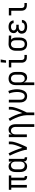

<svg xmlns="http://www.w3.org/2000/svg" viewBox="2245 -3040 1010 5540"><g transform="rotate(-90 2750.0 -270.0)"><path d="M424 8Q403 8 382.5 2.5Q362 -3 346 -17Q330 -31 323 -51.5Q316 -72 316 -93V-450H184V0H107V-450H43V-520H457V-450H393V-93Q393 -87 395 -81Q397 -75 401.5 -70.5Q406 -66 412 -64Q418 -62 424 -62H440V8Z M719 8Q694 8 669.5 1Q645 -6 625 -21Q605 -36 591.5 -57Q578 -78 570 -101.5Q562 -125 559 -150Q556 -175 556 -200V-320Q556 -345 559 -370Q562 -395 570 -418.5Q578 -442 591.5 -463Q605 -484 625 -499Q645 -514 669.5 -521Q694 -528 719 -528Q742 -528 764.5 -522Q787 -516 805.5 -502.5Q824 -489 837 -469.5Q850 -450 858 -429V-520H936V-93Q936 -87 938 -81Q940 -75 944.5 -70.5Q949 -66 955 -64Q961 -62 967 -62H982V8H967Q946 8 925.5 2.5Q905 -3 889 -16.5Q873 -30 865.5 -50Q858 -70 858 -91Q850 -70 837 -50.5Q824 -31 805.5 -17.5Q787 -4 764.5 2Q742 8 719 8ZM749 -62Q766 -62 782.5 -66Q799 -70 812 -80Q825 -90 834.5 -104.5Q844 -119 849 -134.5Q854 -150 856 -166.5Q858 -183 858 -200V-320Q858 -337 856 -353.5Q854 -370 849 -385.5Q844 -401 834.5 -415.5Q825 -430 812 -440Q799 -450 782.5 -454Q766 -458 749 -458Q732 -458 715.5 -454Q699 -450 685 -440.5Q671 -431 660.5 -417Q650 -403 644 -387Q638 -371 636 -354Q634 -337 634 -320V-200Q634 -183 636 -166Q638 -149 644 -133Q650 -117 660.5 -103Q671 -89 685 -79.5Q699 -70 715.5 -66Q732 -62 749 -62Z M1199 0Q1199 -33 1191 -65Q1183 -97 1174 -129Q1165 -161 1154.5 -192Q1144 -223 1132.5 -254Q1121 -285 1109 -315.5Q1097 -346 1084 -376Q1071 -406 1056.5 -436Q1042 -466 1027 -495L1095 -528Q1121 -481 1143 -432Q1165 -383 1184.5 -333Q1204 -283 1222 -232.5Q1240 -182 1254 -130Q1266 -157 1278 -184.5Q1290 -212 1300.5 -239.5Q1311 -267 1321 -295Q1331 -323 1339 -351.5Q1347 -380 1352.5 -409Q1358 -438 1358 -468V-520H1436V-468Q1436 -427 1426.5 -386Q1417 -345 1404.5 -305.5Q1392 -266 1377 -227.5Q1362 -189 1345.5 -151Q1329 -113 1312 -75Q1295 -37 1276 0Z M1858 215V-320Q1858 -337 1856 -353.5Q1854 -370 1849 -385.5Q1844 -401 1834.5 -415Q1825 -429 1812 -439Q1799 -449 1783 -453.5Q1767 -458 1750 -458Q1733 -458 1717 -453.5Q1701 -449 1688 -439Q1675 -429 1665.5 -415Q1656 -401 1651 -385.5Q1646 -370 1644 -353.5Q1642 -337 1642 -320V0H1564V-520H1642V-429Q1650 -450 1663 -469Q1676 -488 1694.5 -502Q1713 -516 1735.5 -522Q1758 -528 1780 -528Q1805 -528 1829 -521Q1853 -514 1871.5 -498.5Q1890 -483 1903 -461.5Q1916 -440 1923.5 -416.5Q1931 -393 1933.5 -368.5Q1936 -344 1936 -320V215Z M2196 215V0Q2196 -44 2188.5 -87Q2181 -130 2170 -172Q2159 -214 2144 -255Q2129 -296 2111 -336Q2093 -376 2073 -415Q2053 -454 2030 -490L2095 -528Q2124 -483 2148.5 -435Q2173 -387 2194 -337Q2215 -287 2231.5 -236Q2248 -185 2259 -132Q2271 -159 2282 -186Q2293 -213 2303.5 -240.5Q2314 -268 2323 -296Q2332 -324 2339.5 -352.5Q2347 -381 2352.5 -410Q2358 -439 2358 -468V-520H2436V-468Q2436 -426 2426.5 -385.5Q2417 -345 2404 -305.5Q2391 -266 2376 -227.5Q2361 -189 2344.5 -150.5Q2328 -112 2310 -74.5Q2292 -37 2274 0V215Z M2746 8Q2720 8 2694 2Q2668 -4 2646 -18Q2624 -32 2607.5 -53Q2591 -74 2581 -98Q2571 -122 2567.5 -148Q2564 -174 2564 -200V-520H2642V-200Q2642 -176 2646.5 -151.5Q2651 -127 2664 -106.5Q2677 -86 2699 -74Q2721 -62 2745 -62Q2763 -62 2780 -68Q2797 -74 2809.5 -86.5Q2822 -99 2830.5 -114.5Q2839 -130 2845 -146.5Q2851 -163 2855 -180Q2859 -197 2861.5 -214.5Q2864 -232 2865 -249.5Q2866 -267 2866 -285Q2866 -342 2855 -399Q2844 -456 2823 -510L2895 -535Q2919 -475 2931.5 -412Q2944 -349 2944 -284Q2944 -251 2940 -218Q2936 -185 2927.5 -153Q2919 -121 2904 -91Q2889 -61 2866 -37.5Q2843 -14 2811 -3Q2779 8 2746 8Z M3064 215V-320Q3064 -347 3068 -373Q3072 -399 3082 -423.5Q3092 -448 3109 -469Q3126 -490 3149 -503.5Q3172 -517 3198 -522.5Q3224 -528 3251 -528Q3278 -528 3304.5 -522.5Q3331 -517 3354.5 -504Q3378 -491 3396 -470.5Q3414 -450 3425 -425Q3436 -400 3440 -373.5Q3444 -347 3444 -320V-200Q3444 -175 3441 -150Q3438 -125 3430 -101.5Q3422 -78 3408.5 -57Q3395 -36 3375 -21Q3355 -6 3330.5 1Q3306 8 3281 8Q3258 8 3235.5 2Q3213 -4 3194.5 -17.5Q3176 -31 3163 -50.5Q3150 -70 3142 -91V215ZM3251 -62Q3268 -62 3284.5 -66Q3301 -70 3315 -79.5Q3329 -89 3339.5 -103Q3350 -117 3356 -133Q3362 -149 3364 -166Q3366 -183 3366 -200V-320Q3366 -337 3364 -354Q3362 -371 3356 -387Q3350 -403 3340 -417Q3330 -431 3316 -440.5Q3302 -450 3285 -454Q3268 -458 3251 -458Q3234 -458 3218 -454Q3202 -450 3188.5 -440Q3175 -430 3165.5 -415.5Q3156 -401 3151 -385.5Q3146 -370 3144 -353.5Q3142 -337 3142 -320V-200Q3142 -183 3144 -166.5Q3146 -150 3151 -134.5Q3156 -119 3165.5 -104.5Q3175 -90 3188 -80Q3201 -70 3217.5 -66Q3234 -62 3251 -62Z M3710 -600 3721 -755H3804L3777 -600ZM3866 0Q3845 0 3824.5 -3.5Q3804 -7 3785 -16Q3766 -25 3751.5 -40Q3737 -55 3727.5 -74Q3718 -93 3714.5 -113.5Q3711 -134 3711 -155V-450H3575V-520H3789V-155Q3789 -138 3793 -122Q3797 -106 3807.5 -93.5Q3818 -81 3834 -75.5Q3850 -70 3866 -70H3934V0Z M4249 8Q4222 8 4195.5 2.5Q4169 -3 4145.5 -16Q4122 -29 4104 -49.5Q4086 -70 4075 -95Q4064 -120 4060 -146.5Q4056 -173 4056 -200V-320Q4056 -346 4060 -371.5Q4064 -397 4074 -421Q4084 -445 4100 -465.5Q4116 -486 4138 -499.5Q4160 -513 4185 -520.5Q4210 -528 4236 -528H4250L4494 -520V-450L4375 -454Q4391 -443 4403 -427.5Q4415 -412 4422.5 -394.5Q4430 -377 4433 -358Q4436 -339 4436 -320V-200Q4436 -173 4432 -147Q4428 -121 4418 -96.5Q4408 -72 4391 -51Q4374 -30 4351 -16.5Q4328 -3 4302 2.5Q4276 8 4249 8ZM4249 -62Q4266 -62 4282 -66Q4298 -70 4311.5 -80Q4325 -90 4334.5 -104.5Q4344 -119 4349 -134.5Q4354 -150 4356 -166.5Q4358 -183 4358 -200V-320Q4358 -344 4354 -367.5Q4350 -391 4337.5 -411Q4325 -431 4304 -443.5Q4283 -456 4259 -458H4242Q4217 -458 4194.5 -446Q4172 -434 4158 -414Q4144 -394 4139 -369.5Q4134 -345 4134 -320V-200Q4134 -183 4136 -166Q4138 -149 4144 -133Q4150 -117 4160 -103Q4170 -89 4184 -79.5Q4198 -70 4215 -66Q4232 -62 4249 -62Z M4747 8Q4724 8 4700 5Q4676 2 4653.5 -5.5Q4631 -13 4610.5 -26.5Q4590 -40 4576 -59.5Q4562 -79 4555 -102Q4548 -125 4548 -149Q4548 -170 4553.5 -190Q4559 -210 4572 -226Q4585 -242 4602.5 -253Q4620 -264 4639 -271Q4623 -278 4608.5 -288.5Q4594 -299 4583 -313.5Q4572 -328 4568 -345.5Q4564 -363 4564 -381Q4564 -403 4570 -425Q4576 -447 4589 -464.5Q4602 -482 4620.5 -495Q4639 -508 4660 -515.5Q4681 -523 4703 -525.5Q4725 -528 4747 -528Q4769 -528 4790.5 -525.5Q4812 -523 4833 -515.5Q4854 -508 4872 -495.5Q4890 -483 4903 -465.5Q4916 -448 4923 -427Q4930 -406 4930 -384V-382H4852V-383Q4852 -401 4842.5 -417Q4833 -433 4817 -442.5Q4801 -452 4783 -455Q4765 -458 4747 -458Q4729 -458 4710.5 -454.5Q4692 -451 4676 -441.5Q4660 -432 4651 -415.5Q4642 -399 4642 -380Q4642 -368 4646 -356Q4650 -344 4658.5 -335Q4667 -326 4678 -320Q4689 -314 4701 -311Q4713 -308 4725.5 -306.5Q4738 -305 4750 -305H4806V-235H4750Q4736 -235 4722 -234Q4708 -233 4694 -229Q4680 -225 4667.5 -218.5Q4655 -212 4645 -202Q4635 -192 4630.5 -178.5Q4626 -165 4626 -150Q4626 -129 4636.5 -110Q4647 -91 4665.5 -80Q4684 -69 4705 -65.5Q4726 -62 4747 -62Q4768 -62 4788 -65Q4808 -68 4826 -78Q4844 -88 4856 -105Q4868 -122 4868 -143H4946V-142Q4946 -119 4938 -96.5Q4930 -74 4915.5 -55.5Q4901 -37 4881 -24.5Q4861 -12 4839 -4.5Q4817 3 4794 5.5Q4771 8 4747 8Z M5366 0Q5345 0 5324.5 -3.5Q5304 -7 5285 -16Q5266 -25 5251.5 -40Q5237 -55 5227.5 -74Q5218 -93 5214.5 -113.5Q5211 -134 5211 -155V-450H5075V-520H5289V-155Q5289 -138 5293 -122Q5297 -106 5307.5 -93.5Q5318 -81 5334 -75.5Q5350 -70 5366 -70H5434V0Z"/></g></svg>

Font: Iosevka Term SS14
Style: Regular
Weight: 400
Monospace: yes
Designer: Belleve Invis
Foundry: Belleve Invis
Version: Version 24.1.1; ttfautohint (v1.8.4)